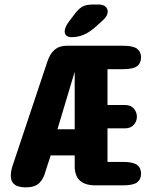

<svg xmlns="http://www.w3.org/2000/svg" viewBox="-20 -822 659 852"><path d="M403.5 0.5Q311.5 0.5 311.5 -84.5V-132.5H205L183 -65Q173.5 -27.5 153.5 -9Q133.5 9.5 93.5 9.5Q75.5 9.5 60.2 4.8Q45 0 36.5 -11.5Q28 -23 28 -42.5Q28 -52 29.8 -63Q31.5 -74 36 -87L189.5 -546.5Q201 -583 222.2 -601Q243.5 -619 276 -619H526Q571 -619 588.5 -605.5Q606 -592 606 -567Q606 -542 588.5 -528.5Q571 -515 526 -515H457V-356H534.5Q560 -356 573.8 -340.2Q587.5 -324.5 587.5 -304Q587.5 -284 573.8 -268.2Q560 -252.5 534.5 -252.5H457V-103.5H526Q571 -103.5 588.5 -90Q606 -76.5 606 -51.5Q606 -26 588.5 -12.8Q571 0.5 526 0.5ZM235 -248.5H311.5V-502Q311 -500.5 310.5 -499.5Q310 -498.5 309.5 -497ZM296.5 -657Q283 -657 275 -663.8Q267 -670.5 267 -682Q267 -700 285 -725L305 -751.5Q327 -781.5 344 -791.8Q361 -802 394.5 -802H418.5Q437 -802 447.5 -793Q458 -784 458 -770.5Q458 -751.5 437 -732.5L401 -700Q374.5 -677 349.5 -667Q324.5 -657 296.5 -657Z"/></svg>

Font: Sono ExtraLight Monospace
Style: Bold
Weight: 700
Version: Version 2.112